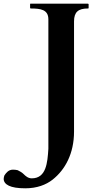

<svg xmlns="http://www.w3.org/2000/svg" viewBox="-120 -708 566 1040"><path d="M52 258C32.3 258 18.7 245.7 8 235C-1 226 -12 220 -24 214C-32 212 -40 211 -50 211C-73.3 211 -86.3 227.5 -96 242C-98 248 -100 254 -100 261C-100 276 -91 289 -72 298C-53 307 -24 312 17 312C79.8 312 129.3 293.2 165 265C232.7 211.6 281 124 281 5V-592C281 -643.4 304.5 -662 356 -662C358 -662 359 -662 360 -664V-685C360 -686.9 357.7 -688 356 -688H47C44 -689 43 -688 43 -685V-666C43 -663 44 -662 47 -662C100.4 -662 142 -656.1 142 -603V98C137.3 172.8 130.7 258 52 258Z"/></svg>

Font: fbb
Style: Bold
Weight: 400
Designer: David J. Perry, Michael Sharpe
Version: Version 1.045